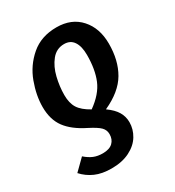

<svg xmlns="http://www.w3.org/2000/svg" viewBox="-183 -650 888 976"><g transform="rotate(-30 261.0 -162.0)"><path d="M21 152 84 90Q108 111 131 120.5Q154 130 184 130Q223 130 242.5 111.5Q262 93 262 62Q262 38 245.5 21Q229 4 182 -20Q107 -57 71.5 -105Q36 -153 36 -227Q36 -294 63 -367.5Q90 -441 149.5 -492Q209 -543 299 -543Q387 -543 438 -486Q489 -429 489 -338Q489 -240 448.5 -170.5Q408 -101 309 -56Q347 -29 363.5 -1Q380 27 380 60Q380 101 358 137.5Q336 174 291.5 196.5Q247 219 185 219Q129 219 89.5 201.5Q50 184 21 152ZM364 -344Q364 -394 345.5 -422Q327 -450 290 -450Q245 -450 216 -414Q187 -378 174.5 -326Q162 -274 162 -224Q162 -177 180.5 -147.5Q199 -118 246 -92Q315 -141 339.5 -200Q364 -259 364 -344Z"/></g></svg>

Font: Fira Sans Condensed Medium
Style: Italic
Weight: 500
Width: 3
Italic angle: -8°
Designer: bBox Type GmbH & Carrois Corporate GbR & Edenspiekermann AG
Foundry: bBox Type GmbH & Carrois Corporate GbR & Edenspiekermann AG
Version: Version 4.301